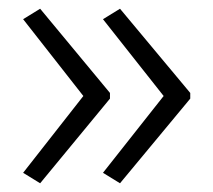

<svg xmlns="http://www.w3.org/2000/svg" viewBox="-20 -492 489 440"><path d="M416 -266 255 -72 216 -96 355 -272 216 -448 255 -472 416 -279ZM232 -266 72 -72 33 -96 171 -272 33 -448 72 -472 232 -279Z"/></svg>

Font: Noto Sans Georgian Light
Style: Regular
Weight: 300
Version: Version 2.002